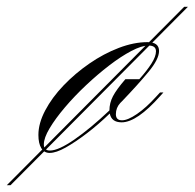

<svg xmlns="http://www.w3.org/2000/svg" viewBox="-169 -441 573 565"><path d="M-23 9Q-39 9 -47.5 -5Q-56 -19 -56 -44Q-56 -78 -36 -116Q-16 -154 18 -189.5Q52 -225 94 -254Q136 -283 180.5 -300Q225 -317 265 -317Q299 -317 299 -291Q299 -267 268 -229.5Q237 -192 190 -143Q187 -140 185 -138Q172 -124 172 -105Q172 -87 190 -87Q207 -87 234 -105.5Q261 -124 290 -156L302 -169H312L303 -159Q234 -81 189 -81Q159 -81 154 -107Q121 -75 87 -49Q53 -23 24.5 -7Q-4 9 -23 9ZM-22 2Q3 2 50 -30.5Q97 -63 153 -116Q153 -138 163.5 -158Q174 -178 200 -208H241Q264 -234 277 -254.5Q290 -275 290 -290Q290 -307 268 -307Q248 -307 217.5 -291Q187 -275 152.5 -248.5Q118 -222 84 -190Q50 -158 22 -125Q-6 -92 -23 -63.5Q-40 -35 -40 -16Q-40 2 -22 2ZM-149 104 373 -421H384L-138 104Z"/></svg>

Font: Ballet 16pt
Style: Regular
Weight: 400
Designer: Maximiliano R. Sproviero
Foundry: Omnibus-Type
Version: Version 1.100; ttfautohint (v1.8.3)